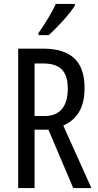

<svg xmlns="http://www.w3.org/2000/svg" viewBox="-20 -963 501 983"><path d="M363 -934V-943H266C245 -898 215 -848 177 -794V-783H229C270 -819 338 -892 363 -934ZM199 -714H73V0H157V-299H228L355 0H448L304 -320C381 -355 413 -419 413 -513C413 -647 346 -714 199 -714ZM200 -638C287 -638 327 -600 327 -509C327 -416 285 -369 209 -369H157V-638Z"/></svg>

Font: Noto Sans Sinhala ExtraCondensed
Style: Regular
Weight: 400
Width: 2
Designer: Jelle Bosma - Monotype Design Team
Foundry: Monotype Imaging Inc.
Version: Version 2.006